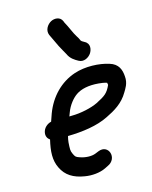

<svg xmlns="http://www.w3.org/2000/svg" viewBox="-116 -818 736 927"><g transform="rotate(-15 252.0 -354.0)"><path d="M358.9 -595.8C348.2 -601.6 343 -605.4 342.3 -607.2C339 -615.7 333.8 -625.2 327.9 -633.9C315.8 -652.3 303.7 -686 288.9 -711.6L285.9 -719.3C275.7 -743.9 247.5 -744.6 229.1 -735C210 -724.9 191.5 -699.5 202.4 -673.2C211.5 -653.8 223.2 -630 232.7 -609.6C242.8 -589.2 251.4 -576.8 259.1 -561.8C269.6 -537.5 290.2 -525.3 307 -516.1C331.1 -502.4 357.4 -518.3 368.9 -535.3C379.8 -551.5 386.6 -581.7 358.9 -595.8ZM194.6 -267.6C196.4 -272.4 198.9 -279.4 201.4 -285.7C214 -320 237.4 -348.4 258.9 -363.2C284.2 -380.7 322.4 -389.4 371.9 -385C380.6 -384.6 402.5 -381.5 412.8 -377.5C413.8 -373.8 414.7 -369.6 414.8 -366.6C397.5 -328.7 384.3 -319.3 338.6 -296C307.8 -280.9 253.8 -268 205.6 -268C200.8 -267.8 198.8 -267.7 194.6 -267.6ZM75.8 -184.4C62.6 -128.5 59.6 -84.3 79.8 -43.5C100.4 -0.5 137.1 22 192 30.7C227 36.9 267.4 33 295.8 19.1L311.2 11.5C367.6 -13.1 342.3 -91.2 286.9 -68.9L269.7 -61.9C249.1 -53.5 216.8 -55.1 191.1 -64.7C172.6 -70.8 170.9 -73.3 162.6 -91.2C155.2 -107 156.3 -115.9 158.2 -147.9C159.3 -158.3 161.1 -167.9 163.8 -178.1C236.2 -179.4 311.1 -189.1 368.1 -218C409.5 -238.1 453.5 -263 481.1 -311.5C489 -325.4 507.4 -349.6 503.8 -385C501.8 -418.3 491.1 -450.2 447.6 -463.1C399.5 -478.4 330.4 -481.7 274.5 -463.1C201.3 -438.7 145.3 -381 116.3 -304.1C111.4 -290.1 107.3 -278.4 103 -266.1C82.5 -261.2 63.5 -245 59.9 -222C57.3 -205.5 63.6 -192.9 75.8 -184.4Z"/></g></svg>

Font: Just Breathe
Style: BdObl3
Weight: 400
Foundry: Cannot Into Space Fonts
Version: Version 0.72